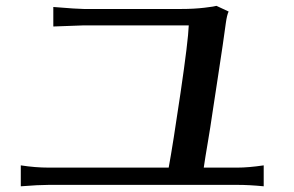

<svg xmlns="http://www.w3.org/2000/svg" viewBox="-20 -697 1016 663"><path d="M51.8 -53.7V-126Q101.6 -118.2 148.4 -118.2H562.5Q577.1 -197.3 603.5 -377Q629.9 -556.6 631.8 -609.4H270.5Q267.6 -609.4 164.1 -605.5V-672.9Q248 -666 269.5 -666H605.5Q650.4 -666 686.5 -670.4Q722.7 -674.8 727.5 -676.8L769.5 -657.2Q763.7 -645.5 759.8 -617.2Q755.9 -588.9 749 -540.5Q742.2 -492.2 732.9 -433.6Q723.6 -375 714.8 -314.9Q706.1 -254.9 697.3 -203.6Q688.5 -152.3 683.6 -118.2H799.8Q837.9 -118.2 890.6 -126V-53.7Q840.8 -58.6 799.8 -58.6H148.4Q114.3 -58.6 51.8 -53.7Z"/></svg>

Font: GenEi LateMin P v2
Style: Medium
Weight: 500
Designer: o_tamon (Modified)
Foundry: o_tamon / Adobe Systems Incorporated / FONT 910 / Philipp H. Poll
Version: Version 2.1;Original Version 1.004